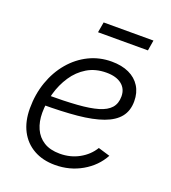

<svg xmlns="http://www.w3.org/2000/svg" viewBox="-133 -817 828 927"><g transform="rotate(20 281.0 -353.5)"><path d="M254.4 10.3Q191.4 10.3 145 -15.9Q98.6 -42 73.2 -90.3Q47.9 -138.7 47.9 -205.6Q47.9 -278.3 70.1 -341.6Q92.3 -404.8 132.6 -452.4Q172.9 -500 226.6 -526.4Q280.3 -552.7 342.8 -552.7Q394.5 -552.7 431.9 -535.4Q469.2 -518.1 489.5 -485.8Q509.8 -453.6 509.8 -409.2Q509.8 -360.4 483.9 -328.1Q458 -295.9 406.2 -277.1Q354.5 -258.3 276.6 -250.7Q198.7 -243.2 94.7 -243.2L102.5 -294.9Q192.4 -294.9 257.1 -299.6Q321.8 -304.2 363 -316.4Q404.3 -328.6 424.1 -351.3Q443.8 -374 443.8 -410.2Q443.8 -449.2 415.8 -471.4Q387.7 -493.7 337.4 -493.7Q280.8 -493.7 238.5 -468.3Q196.3 -442.9 168.2 -400.6Q140.1 -358.4 125.7 -307.4Q111.3 -256.3 111.3 -205.6Q111.3 -160.6 127.2 -125Q143.1 -89.4 175.5 -69.1Q208 -48.8 257.8 -48.8Q312.5 -48.8 356.9 -73.5Q401.4 -98.1 426.3 -139.2L486.8 -121.1Q454.6 -61.5 392.3 -25.6Q330.1 10.3 254.4 10.3ZM496.6 -716.8 487.8 -663.1H231.4L240.7 -716.8Z"/></g></svg>

Font: Inter 16pt Light
Style: Italic
Weight: 300
Italic angle: -9.3988°
Version: Version 4.001;git-66647c0bb